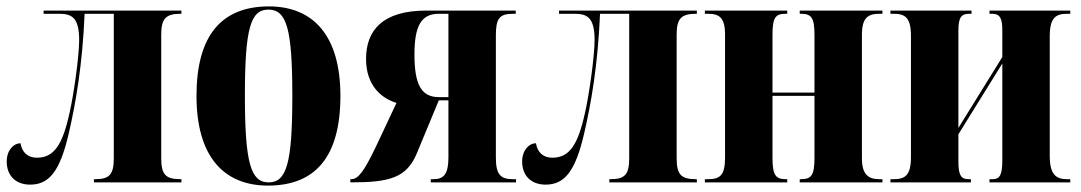

<svg xmlns="http://www.w3.org/2000/svg" viewBox="-20 -569 3371 599"><path d="M74 7C132 7 167 -32 195 -155C216 -246 237 -364 244 -526H335V-76C335 -25 322 -10 277 -10H273V0H546V-10H543C496 -10 483 -25 483 -76V-461C483 -511 497 -526 544 -526H546V-536H116V-526H163C202 -526 227 -517 227 -444C227 -394 210 -273 197 -217C175 -116 148 -77 95 -77C67 -77 49 -93 44 -122C22 -122 1 -100 1 -65C1 -21 29 7 74 7Z M816 10C965 10 1042 -81 1042 -270C1042 -457 958 -549 819 -549C670 -549 593 -457 593 -270C593 -82 677 10 816 10ZM818 0C763 0 744 -59 744 -270C744 -481 762 -539 817 -539C874 -539 892 -481 892 -270C892 -59 874 0 818 0Z M1073 0C1196 0 1249 -14 1281 -92L1349 -256H1379V-78C1379 -25 1364 -10 1332 -10H1324V0H1590V-10H1580C1541 -10 1527 -25 1527 -78V-458C1527 -510 1537 -526 1580 -526H1589V-536H1310C1173 -536 1122 -474 1122 -385C1122 -302 1170 -262 1217 -248L1153 -112C1116 -35 1098 -10 1076 -10H1073ZM1349 -266C1294 -266 1273 -306 1273 -399C1273 -488 1294 -526 1349 -526H1379V-266Z M1682 7C1740 7 1775 -32 1803 -155C1824 -246 1845 -364 1852 -526H1943V-76C1943 -25 1930 -10 1885 -10H1881V0H2154V-10H2151C2104 -10 2091 -25 2091 -76V-461C2091 -511 2105 -526 2152 -526H2154V-536H1724V-526H1771C1810 -526 1835 -517 1835 -444C1835 -394 1818 -273 1805 -217C1783 -116 1756 -77 1703 -77C1675 -77 1657 -93 1652 -122C1630 -122 1609 -100 1609 -65C1609 -21 1637 7 1682 7Z M2179 0H2436V-10H2432C2401 -10 2390 -21 2390 -76V-270H2521V-76C2521 -22 2511 -10 2479 -10H2475V0H2733V-10H2724C2688 -10 2669 -25 2669 -76V-460C2669 -514 2688 -526 2724 -526H2733V-536H2475V-526H2479C2511 -526 2521 -514 2521 -461V-280H2390V-460C2390 -514 2399 -526 2431 -526H2436V-536H2179V-526H2189C2224 -526 2242 -514 2242 -461V-76C2242 -21 2225 -10 2189 -10H2179Z M2758 0H3009V-10H3002C2979 -10 2970 -21 2970 -65V-150L3107 -371V-69C3107 -25 3100 -10 3077 -10H3067V0H3319V-10H3309C3274 -10 3255 -25 3255 -83V-456C3255 -514 3274 -526 3309 -526H3319V-536H3067V-526H3076C3099 -526 3107 -512 3107 -476V-391L2970 -170V-474C2970 -516 2980 -526 3004 -526H3011V-536H2758V-526H2768C2803 -526 2822 -515 2822 -457V-79C2822 -21 2803 -10 2768 -10H2758Z"/></svg>

Font: Noto Serif Display ExtraCondensed ExtraBold
Style: Regular
Weight: 800
Width: 2
Designer: Monotype Design Team
Foundry: Monotype Imaging Inc.
Version: Version 2.009